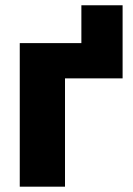

<svg xmlns="http://www.w3.org/2000/svg" viewBox="-20 -701 498 721"><path d="M285.6 -539.1V-681.2H440.4V-539.1ZM440.4 -539.1V-406.7H224.1V0H54.2V-539.1Z"/></svg>

Font: Inter 18pt ExtraBold
Style: Regular
Weight: 800
Designer: Rasmus Andersson
Foundry: rsms
Version: Version 4.001;git-66647c0bb